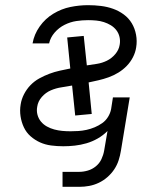

<svg xmlns="http://www.w3.org/2000/svg" viewBox="-20 -558 640 743"><path d="M222 165V107H287Q303 107 320 102Q337 97 351 85.5Q365 74 372.5 58Q380 42 383 25L396 -51Q379 -34 358 -22Q337 -10 314.5 -3.5Q292 3 269.5 5.5Q247 8 225 8Q201 8 178 5Q155 2 135 -7Q115 -16 98.5 -30.5Q82 -45 72.5 -65Q63 -85 59.5 -108Q56 -131 60 -154Q63 -174 73 -193.5Q83 -213 98 -228.5Q113 -244 132 -254.5Q151 -265 171 -272.5Q191 -280 211.5 -284.5Q232 -289 252 -293L240 -413L304 -419L316 -305Q336 -308 355.5 -311Q375 -314 393.5 -323Q412 -332 426 -348.5Q440 -365 443 -384Q446 -400 442.5 -415Q439 -430 430 -441.5Q421 -453 408.5 -460.5Q396 -468 382 -472.5Q368 -477 352.5 -478.5Q337 -480 321 -480Q298 -480 275 -476.5Q252 -473 230 -462Q208 -451 191.5 -432Q175 -413 170 -390H106Q112 -425 133.5 -455.5Q155 -486 186.5 -505Q218 -524 252.5 -531Q287 -538 321 -538Q346 -538 370.5 -535Q395 -532 417.5 -524Q440 -516 459 -502Q478 -488 490 -468Q502 -448 506.5 -423.5Q511 -399 507 -375Q504 -355 494.5 -336.5Q485 -318 470.5 -303Q456 -288 438 -277Q420 -266 400.5 -259Q381 -252 361.5 -247.5Q342 -243 323 -239L335 -117L271 -111L259 -227Q238 -223 217.5 -220Q197 -217 177 -208.5Q157 -200 142 -183Q127 -166 124 -145Q121 -129 125 -114Q129 -99 138.5 -87.5Q148 -76 161.5 -68.5Q175 -61 190 -57Q205 -53 220.5 -51.5Q236 -50 253 -50Q268 -50 283.5 -51Q299 -52 315 -55.5Q331 -59 346.5 -65.5Q362 -72 375.5 -81.5Q389 -91 398 -105.5Q407 -120 410 -136L417 -181H482L448 25Q445 44 439 62.5Q433 81 422 97.5Q411 114 395.5 127.5Q380 141 362 149.5Q344 158 325 161.5Q306 165 287 165Z"/></svg>

Font: Iosevka Curly Light Extended
Style: Italic
Weight: 300
Width: 7
Italic angle: -9°
Monospace: yes
Designer: Belleve Invis
Foundry: Belleve Invis
Version: Version 11.1.0; ttfautohint (v1.8.3)